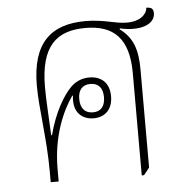

<svg xmlns="http://www.w3.org/2000/svg" viewBox="-46 -625 643 673"><g transform="rotate(-5 275.5 -288.0)"><path d="M426 4H434L454 -21V-364C454 -435 440 -479 393 -513L395 -516C465 -500 518 -519 518 -559C518 -576 509 -580 493 -580C493 -564 475 -534 421 -534C379 -534 342 -552 276 -552C155 -552 87 -492 87 -341C87 -261 106 -153 106 -38V0H134V-45C134 -158 172 -245 208 -296L210 -295C202 -233 239 -210 276 -210C312 -210 343 -232 343 -282C343 -329 315 -354 272 -354C248 -354 225 -345 207 -327C179 -299 145 -242 125 -164H122C119 -237 115 -286 115 -333C115 -478 172 -528 274 -528C371 -528 426 -481 426 -356ZM275 -231C246 -231 231 -250 231 -282C231 -312 245 -331 274 -331C304 -331 318 -312 318 -281C318 -250 304 -231 275 -231Z"/></g></svg>

Font: Noto Serif Thai SemiCondensed Thin
Style: Regular
Weight: 100
Width: 4
Designer: Monotype Design Team
Foundry: Monotype Imaging Inc.
Version: Version 2.002